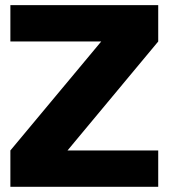

<svg xmlns="http://www.w3.org/2000/svg" viewBox="-20 -720 650 740"><path d="M20 0V-140.1L370.1 -560.1H20V-700.2H589.8V-560.1L240.2 -140.1H589.8V0Z"/></svg>

Font: Russo One
Style: Regular
Weight: 400
Designer: Jovanny lemonad
Foundry: Jovanny Lemonad
Version: Version 1.000